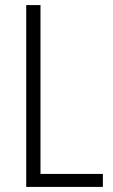

<svg xmlns="http://www.w3.org/2000/svg" viewBox="-20 -785 444 754"><path d="M83 -51V-765H139V-102H384V-51Z"/></svg>

Font: Noto Sans Tamil UI Condensed Light
Style: Regular
Weight: 300
Width: 3
Designer: Jelle Bosma - Monotype Design Team
Foundry: Monotype Imaging Inc.
Version: Version 2.004; ttfautohint (v1.8.4.7-5d5b)